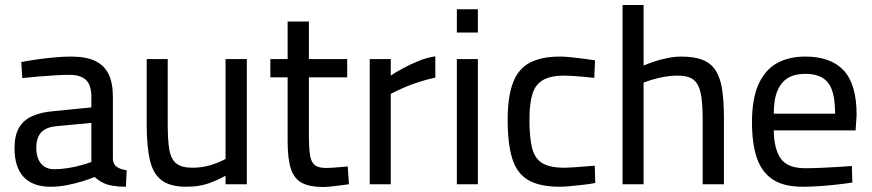

<svg xmlns="http://www.w3.org/2000/svg" viewBox="-20 -736 3484 767"><path d="M182 10Q111 10 74.5 -29Q38 -68 38 -144Q38 -194 55.5 -225Q73 -256 108.5 -272Q144 -288 195 -292L345 -307V-348Q345 -397 323 -417Q301 -437 259 -437Q233 -437 198.5 -435Q164 -433 129.5 -430Q95 -427 69 -424L65 -488Q89 -493 123.5 -498Q158 -503 195.5 -506.5Q233 -510 264 -510Q322 -510 359 -493Q396 -476 413.5 -440.5Q431 -405 431 -349V-99Q433 -78 448 -68.5Q463 -59 486 -56L483 10Q469 10 455.5 9Q442 8 430 6Q418 4 408 1Q393 -4 381 -11.5Q369 -19 358 -29Q339 -21 310 -12Q281 -3 248 3.5Q215 10 182 10ZM197 -60Q223 -60 251 -64.5Q279 -69 304 -76Q329 -83 345 -89V-245L206 -232Q163 -228 144 -206.5Q125 -185 125 -146Q125 -106 143.5 -83Q162 -60 197 -60Z M724 10Q660 10 625.5 -16Q591 -42 578.5 -97.5Q566 -153 566 -239V-500H650V-240Q650 -176 656.5 -138Q663 -100 684.5 -83Q706 -66 748 -66Q790 -66 825 -77.5Q860 -89 881 -101V-500H966V0H881V-34Q849 -16 812 -3Q775 10 724 10Z M1270 11Q1218 11 1187 -5Q1156 -21 1142.5 -60.5Q1129 -100 1129 -172V-427H1060V-500H1129V-650H1214V-500H1367V-427H1214V-196Q1214 -145 1218.5 -116.5Q1223 -88 1237.5 -76.5Q1252 -65 1283 -65Q1293 -65 1308.5 -66Q1324 -67 1340.5 -68.5Q1357 -70 1369 -71L1374 0Q1360 2 1340.5 4.5Q1321 7 1302 9Q1283 11 1270 11Z M1457 0V-500H1541V-434Q1560 -447 1588.5 -462.5Q1617 -478 1651 -492Q1685 -506 1719 -511V-426Q1686 -419 1652 -408Q1618 -397 1589 -384Q1560 -371 1541 -361V0Z M1805 0V-500H1889V0ZM1805 -606V-699H1889V-606Z M2216 10Q2136 10 2090.5 -16.5Q2045 -43 2026.5 -102Q2008 -161 2008 -258Q2008 -349 2029 -405Q2050 -461 2096.5 -485.5Q2143 -510 2217 -510Q2235 -510 2260 -507.5Q2285 -505 2311.5 -501.5Q2338 -498 2357 -495L2354 -425Q2336 -427 2314 -429Q2292 -431 2270.5 -432.5Q2249 -434 2235 -434Q2180 -434 2149.5 -416.5Q2119 -399 2107 -361Q2095 -323 2095 -258Q2095 -187 2105.5 -145Q2116 -103 2146 -84.5Q2176 -66 2235 -66Q2249 -66 2271 -67.5Q2293 -69 2315.5 -71Q2338 -73 2356 -74L2358 -5Q2338 -1 2311.5 2Q2285 5 2259.5 7.5Q2234 10 2216 10Z M2467 0V-716H2551V-474Q2569 -482 2594.5 -490.5Q2620 -499 2648.5 -504.5Q2677 -510 2702 -510Q2754 -510 2787.5 -496.5Q2821 -483 2839.5 -453.5Q2858 -424 2865 -377.5Q2872 -331 2872 -265V0H2787V-261Q2787 -324 2779.5 -362Q2772 -400 2751 -417Q2730 -434 2685 -434Q2661 -434 2635.5 -429.5Q2610 -425 2588 -418.5Q2566 -412 2551 -406V0Z M3187 10Q3111 10 3067 -19Q3023 -48 3003.5 -105Q2984 -162 2984 -247Q2984 -341 3010 -399Q3036 -457 3083.5 -483.5Q3131 -510 3197 -510Q3299 -510 3350.5 -454.5Q3402 -399 3402 -277L3398 -215H3071Q3072 -141 3099 -102.5Q3126 -64 3197 -64Q3225 -64 3259 -65.5Q3293 -67 3326.5 -69Q3360 -71 3383 -73L3385 -7Q3361 -3 3326 1Q3291 5 3254.5 7.5Q3218 10 3187 10ZM3071 -282H3316Q3316 -370 3288 -405.5Q3260 -441 3197 -441Q3156 -441 3128.5 -425Q3101 -409 3086 -374Q3071 -339 3071 -282Z"/></svg>

Font: Cairo Play Medium
Style: Regular
Weight: 500
Version: Version 3.119